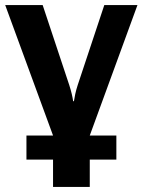

<svg xmlns="http://www.w3.org/2000/svg" viewBox="-29 -535 562 758"><path d="M75.4 95.2H180.4V203.1H325.4V95.2H430.4V0H325.4L513.7 -515.1H382.8L277.8 -199.2Q271.5 -179.9 268.1 -163.9Q264.6 -147.9 262.9 -135.5H259.8Q258.1 -147.9 254.3 -164.1Q250.5 -180.2 244.4 -199.2L139.4 -515.1H-8.5L180.4 0H75.4Z"/></svg>

Font: Roboto Flex
Style: Regular
Weight: 400
Designer: Berlow after Robertson
Foundry: Google
Version: Version 3.200;gftools[0.9.32]